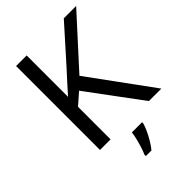

<svg xmlns="http://www.w3.org/2000/svg" viewBox="-268 -824 1155 1155"><g transform="rotate(-45 309.5 -246.5)"><path d="M619 0H513L260 -341L187 -277V0H97V-714H187V-362Q217 -396 248 -430Q279 -464 310 -498L503 -714H608L325 -403ZM394 70Q390 88 377.5 115.5Q365 143 348.5 171Q332 199 314 221H266V209Q274 192 282.5 165.5Q291 139 298 110.5Q305 82 307 61H394Z"/></g></svg>

Font: Noto Sans Bassa Vah
Style: Regular
Weight: 400
Designer: Monotype Design Team
Foundry: Monotype Imaging Inc.
Version: Version 2.002